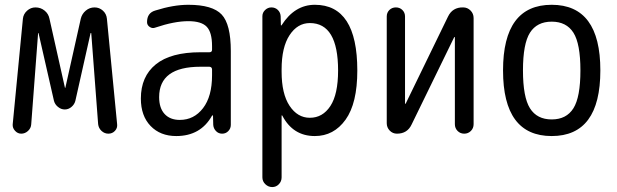

<svg xmlns="http://www.w3.org/2000/svg" viewBox="-20 -550 2540 790"><path d="M67.4 0Q52.7 0 42 -11.7Q31.2 -23.4 32.2 -38.1L74.2 -472.7Q76.2 -492.2 91.3 -505.9Q106.4 -519.5 126 -519.5Q147.5 -519.5 163.6 -506.3Q179.7 -493.2 183.6 -472.7L247.1 -189.5Q247.1 -188.5 248 -188.5Q249 -188.5 249 -189.5L312.5 -473.6Q317.4 -493.2 333 -506.3Q348.6 -519.5 369.1 -519.5Q388.7 -519.5 403.3 -506.3Q418 -493.2 419.9 -472.7L461.9 -39.1Q463.9 -23.4 453.1 -11.7Q442.4 0 425.8 0Q410.2 0 397.9 -11.2Q385.7 -22.5 383.8 -39.1L355.5 -413.1Q355.5 -414.1 354 -414.1Q352.5 -414.1 352.5 -413.1L290 -134.8Q286.1 -120.1 273.9 -109.9Q261.7 -99.6 246.6 -99.6Q231.4 -99.6 218.8 -109.9Q206.1 -120.1 202.1 -134.8L138.7 -413.1Q138.7 -414.1 137.7 -414.1Q136.7 -414.1 136.7 -413.1L108.4 -38.1Q107.4 -22.5 95.2 -11.2Q83 0 67.4 0Z M804.7 -275.4Q634.8 -275.4 634.8 -150.4Q634.8 -105.5 657.2 -81.1Q679.7 -56.6 719.7 -56.6Q778.3 -56.6 815.4 -105Q852.5 -153.3 852.5 -240.2V-263.7Q852.5 -274.4 841.8 -275.4ZM705.1 9.8Q639.6 9.8 599.6 -31.7Q559.6 -73.2 559.6 -144.5Q559.6 -235.4 621.1 -285.2Q682.6 -335 804.7 -335H841.8Q852.5 -335 852.5 -345.7V-360.4Q852.5 -417 830.6 -439.9Q808.6 -462.9 754.9 -462.9Q697.3 -462.9 619.1 -436.5Q607.4 -431.6 596.2 -439Q585 -446.3 585 -459Q585 -497.1 619.1 -506.8Q693.4 -530.3 754.9 -530.3Q854.5 -530.3 892.1 -490.2Q929.7 -450.2 929.7 -339.8V-36.1Q929.7 -21.5 919.4 -10.7Q909.2 0 894 0Q878.9 0 868.7 -10.7Q858.4 -21.5 857.4 -36.1L856.4 -74.2Q856.4 -75.2 855.5 -75.2Q853.5 -75.2 852.5 -74.2Q805.7 9.8 705.1 9.8Z M1138.7 -264.6V-254.9Q1138.7 -164.1 1171.4 -114.7Q1204.1 -65.4 1254.9 -65.4Q1307.6 -65.4 1339.4 -113.8Q1371.1 -162.1 1371.1 -259.8Q1371.1 -455.1 1254.9 -455.1Q1204.1 -455.1 1171.4 -405.3Q1138.7 -355.5 1138.7 -264.6ZM1059.6 179.7V-483.4Q1059.6 -498 1070.8 -508.8Q1082 -519.5 1096.7 -519.5Q1112.3 -519.5 1123 -509.3Q1133.8 -499 1134.8 -483.4L1135.7 -446.3Q1135.7 -445.3 1136.7 -445.3Q1138.7 -445.3 1138.7 -446.3Q1192.4 -530.3 1275.4 -530.3Q1450.2 -530.3 1450.2 -259.8Q1450.2 -125 1401.9 -57.6Q1353.5 9.8 1275.4 9.8Q1185.5 9.8 1141.6 -74.2Q1141.6 -75.2 1139.6 -75.2Q1138.7 -75.2 1138.7 -74.2V179.7Q1138.7 196.3 1127.4 208Q1116.2 219.7 1100.1 219.7Q1084 219.7 1071.8 208Q1059.6 196.3 1059.6 179.7Z M1613.3 0Q1595.7 0 1583.5 -12.7Q1571.3 -25.4 1571.3 -43V-482.4Q1571.3 -498 1582 -508.8Q1592.8 -519.5 1608.9 -519.5Q1625 -519.5 1635.7 -508.8Q1646.5 -498 1646.5 -482.4V-124Q1646.5 -123 1647.5 -123Q1649.4 -123 1649.4 -124L1823.2 -481.4Q1841.8 -520.5 1885.7 -519.5Q1903.3 -519.5 1916 -506.8Q1928.7 -494.1 1928.7 -475.6V-39.1Q1928.7 -22.5 1917.5 -11.2Q1906.2 0 1890.1 0Q1874 0 1862.8 -11.2Q1851.6 -22.5 1851.6 -39.1V-396.5Q1851.6 -397.5 1850.6 -397.5Q1848.6 -397.5 1848.6 -396.5L1673.8 -38.1Q1656.2 0 1613.3 0Z M2339.4 -415.5Q2310.5 -460.9 2250 -460.9Q2189.5 -460.9 2160.6 -415.5Q2131.8 -370.1 2131.8 -260.3Q2131.8 -150.4 2160.6 -104.5Q2189.5 -58.6 2250 -58.6Q2310.5 -58.6 2339.4 -104.5Q2368.2 -150.4 2368.2 -260.3Q2368.2 -370.1 2339.4 -415.5ZM2450.2 -260.3Q2450.2 9.8 2250 9.8Q2049.8 9.8 2049.8 -260.3Q2049.8 -530.3 2250 -530.3Q2450.2 -530.3 2450.2 -260.3Z"/></svg>

Font: Rounded-X Mgen+ 2m regular
Style: Regular
Weight: 400
Designer: [Source Han Sans]
Ryoko NISHIZUKA  (kana & ideographs); Paul D. Hunt (Latin, Greek & Cyrillic); Wenlong ZHANG  (bopomofo
Version: Version 1.059.20150602